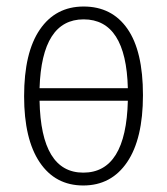

<svg xmlns="http://www.w3.org/2000/svg" viewBox="-20 -552 507 583"><path d="M233.9 -532.2Q319.8 -532.2 366.9 -464.6Q414.1 -397 414.1 -263.2Q414.1 -130.4 366 -59.6Q317.9 11.2 232.9 11.2Q147.9 11.2 100.6 -59.1Q53.2 -129.4 53.2 -259.8Q53.2 -392.6 101.1 -462.4Q148.9 -532.2 233.9 -532.2ZM233.9 -493.2Q106.9 -493.2 100.1 -284.2H368.2Q362.8 -493.2 233.9 -493.2ZM232.9 -27.8Q362.8 -27.8 368.2 -246.1H100.1Q104.5 -27.8 232.9 -27.8Z"/></svg>

Font: Fira Sans Compressed ExtraLight
Style: Regular
Weight: 250
Width: 1
Designer: Carrois Corporate & Edenspiekermann AG
Foundry: Carrois Corporate GbR & Edenspiekermann AG
Version: Version 4.203;PS 004.203;hotconv 1.0.88;makeotf.lib2.5.64775